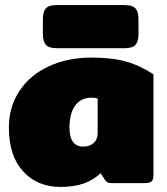

<svg xmlns="http://www.w3.org/2000/svg" viewBox="-20 -722 660 757"><path d="M149 -589V-645Q149 -675 160.5 -688.5Q172 -702 204 -702H471Q503 -702 514.5 -688.5Q526 -675 526 -645V-589Q526 -559 514.5 -545.5Q503 -532 471 -532H204Q172 -532 160.5 -545.5Q149 -559 149 -589ZM15 -219Q15 -301 57 -364Q99 -427 173.5 -461Q248 -495 341 -495Q421 -495 476.5 -479.5Q532 -464 585 -429V-33Q585 -13 577.5 -6.5Q570 0 547 0H421Q410 0 404 -3Q398 -6 393 -14L377 -39Q348 -12 310 1.5Q272 15 219 15Q127 15 71 -46.5Q15 -108 15 -219ZM365 -197V-333Q356 -337 341 -337Q300 -337 277 -306.5Q254 -276 254 -219Q254 -144 308 -144Q333 -144 349 -158Q365 -172 365 -197Z"/></svg>

Font: Mitr
Style: Bold
Weight: 700
Designer: Thanarat Vachiruckul
Foundry: Cadson Demak
Version: Version 1.003